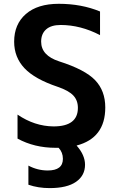

<svg xmlns="http://www.w3.org/2000/svg" viewBox="-20 -760 621 1000"><path d="M238.3 219.7Q178.7 219.7 127.9 202.1V102.5Q175.8 127.9 228.5 127.9Q307.6 127.9 307.6 67.4Q307.6 33.2 285.2 9.8H268.6Q159.2 9.8 71.3 -38.1V-163.1Q160.2 -102.5 258.8 -101.6Q385.7 -101.6 385.7 -198.2Q385.7 -237.3 361.8 -262.7Q337.9 -288.1 281.2 -307.6Q161.1 -347.7 107.4 -404.8Q53.7 -461.9 53.7 -543Q53.7 -633.8 114.7 -687Q175.8 -740.2 286.1 -740.2Q404.3 -740.2 501 -700.2V-577.1Q399.4 -629.9 295.9 -629.9Q246.1 -629.9 220.2 -606.9Q194.3 -584 194.3 -543Q194.3 -470.7 288.1 -440.4Q422.9 -397.5 475.6 -342.3Q528.3 -287.1 528.3 -200.2Q528.3 -41 378.9 -2Q422.9 47.9 422.9 97.7Q422.9 154.3 376 187Q329.1 219.7 238.3 219.7Z"/></svg>

Font: Mgen+ 1c bold
Style: Bold
Weight: 700
Designer: [Source Han Sans]
Ryoko NISHIZUKA  (kana & ideographs); Paul D. Hunt (Latin, Greek & Cyrillic); Wenlong ZHANG  (bopomofo
Version: Version 1.059.20150602